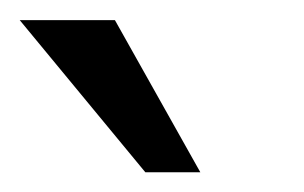

<svg xmlns="http://www.w3.org/2000/svg" viewBox="-45 -771 302 191"><path d="M99.6 -599.6 -25.4 -751H69.3L154.3 -599.6Z"/></svg>

Font: Namkio Khamti Book
Style: Regular
Weight: 500
Designer: Debbi Hosken
Foundry: SIL International
Version: Version 3.917